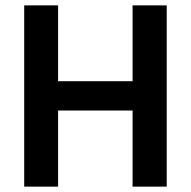

<svg xmlns="http://www.w3.org/2000/svg" viewBox="-20 -694 710 714"><path d="M600 0H473V-283H196V0H70V-674H196V-392H473V-674H600Z"/></svg>

Font: Hind Guntur SemiBold
Style: Regular
Weight: 600
Designer: Manushi Parikh, Hitesh Malaviya
Foundry: Indian Type Foundry
Version: Version 1.000;PS 1.0;hotconv 1.0.86;makeotf.lib2.5.63406; tt